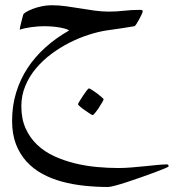

<svg xmlns="http://www.w3.org/2000/svg" viewBox="-20 -270 680 751"><path d="M639.6 380.9Q639.6 382.3 624.3 388.9Q608.9 395.5 585 404.3Q561 413.1 532.2 423.3Q503.4 433.6 477.1 442.1Q450.7 450.7 430.4 456.1Q410.2 461.4 402.8 461.4Q356 461.4 310.1 456.5Q264.2 451.7 222.4 440.4Q180.7 429.2 145 409.7Q109.4 390.1 83.3 361.3Q57.1 332.5 42.2 293.5Q27.3 254.4 27.3 202.6Q27.3 143.6 43.2 91.8Q59.1 40 88.1 -4.2Q117.2 -48.3 158.4 -85.2Q199.7 -122.1 250.5 -150.9Q243.7 -155.8 229.5 -159.2Q215.3 -162.6 200 -164.6Q184.6 -166.5 171.4 -167Q158.2 -167.5 152.3 -167.5Q130.9 -167.5 104.2 -164.1Q77.6 -160.6 57.1 -153.8Q57.1 -156.2 58.6 -163.8Q60.1 -171.4 62.5 -180.7Q64.9 -189.9 67.1 -198.5Q69.3 -207 70.3 -210.9Q70.8 -215.8 81.3 -222.4Q91.8 -229 107.7 -235.1Q123.5 -241.2 143.1 -245.4Q162.6 -249.5 182.1 -249.5Q210 -249.5 238 -245.6Q266.1 -241.7 294.2 -237.1Q322.3 -232.4 350.3 -228.5Q378.4 -224.6 406.2 -224.6Q435.5 -224.6 465.1 -228Q494.6 -231.4 526.9 -231.4Q530.8 -231.4 534.4 -230.7Q538.1 -230 538.1 -224.6Q538.1 -222.2 533.7 -212.9Q529.3 -203.6 523.9 -193.6Q518.6 -183.6 513.2 -175.5Q507.8 -167.5 505.9 -167.5Q484.4 -163.6 454.1 -159.2Q423.8 -154.8 396.5 -150.9Q364.3 -146 326.9 -134Q289.6 -122.1 252.4 -103.3Q215.3 -84.5 181.4 -59.3Q147.5 -34.2 121.1 -2.9Q94.7 28.3 79.1 65.7Q63.5 103 63.5 145.5Q63.5 194.8 80.1 231.9Q96.7 269 125.2 296.1Q153.8 323.2 191.4 340.6Q229 357.9 271.2 368.4Q313.5 378.9 357.7 383.1Q401.9 387.2 442.9 387.2Q466.3 387.2 493.7 385Q521 382.8 547.1 380.1Q573.2 377.4 595.7 375.2Q618.2 373 632.8 373Q639.6 373 639.6 380.9ZM385.3 118.2Q385.3 120.6 379.6 130.4Q374 140.1 366.7 151.4Q359.4 162.6 352.1 171.4Q344.7 180.2 342.3 180.2Q340.8 180.2 331.8 174.6Q322.8 168.9 312.3 161.6Q301.8 154.3 293.5 147.2Q285.2 140.1 285.2 137.7Q285.2 135.3 291.3 125.5Q297.4 115.7 304.7 104.5Q312 93.3 318.8 84.5Q325.7 75.7 327.6 75.7Q330.1 75.7 339.6 81.5Q349.1 87.4 359.4 95.2Q369.6 103 377.4 109.9Q385.3 116.7 385.3 118.2Z"/></svg>

Font: Kitab
Style: Regular
Weight: 400
Designer: SIL International
Foundry: Khaled Hosny
Version: Version 1.000